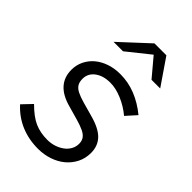

<svg xmlns="http://www.w3.org/2000/svg" viewBox="-217 -786 876 876"><g transform="rotate(45 221.5 -348.0)"><path d="M3 -76Q14 -87 25 -99Q36 -111 47 -122Q89 -80 124.5 -64.5Q160 -49 205 -49Q229 -49 250 -56Q271 -63 287 -75Q303 -87 312 -103.5Q321 -120 321 -139Q321 -158 312 -170.5Q303 -183 284 -192Q265 -201 237 -209Q209 -217 170 -228Q57 -258 57 -353Q57 -384 70 -410.5Q83 -437 105.5 -456Q128 -475 159.5 -486Q191 -497 229 -497Q281 -497 328.5 -478Q376 -459 420 -423Q409 -411 398 -398.5Q387 -386 376 -374Q341 -403 300.5 -420Q260 -437 225 -437Q179 -437 150.5 -415.5Q122 -394 122 -360Q122 -339 130 -326Q138 -313 156 -304Q174 -295 202 -287Q230 -279 270 -268Q333 -251 361 -222Q389 -193 389 -148Q389 -113 374.5 -84Q360 -55 335 -34Q310 -13 276 -1.5Q242 10 204 10Q144 10 93 -11.5Q42 -33 3 -76ZM348 -579Q329 -601 311 -623Q293 -645 274 -667Q246 -645 219 -623Q192 -601 164 -579H103Q138 -611 171.5 -642.5Q205 -674 240 -706H317Q339 -674 360.5 -642.5Q382 -611 404 -579Z"/></g></svg>

Font: Rosa Sans Light
Style: Italic
Weight: 300
Italic angle: -12°
Designer: Pentagram / MCKL
Foundry: Pentagram / MCKL
Version: Version 1.005;September 16, 2019;FontCreator 11.5.0.2425 64-